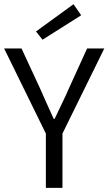

<svg xmlns="http://www.w3.org/2000/svg" viewBox="-20 -912 526 932"><path d="M202.6 0V-263.7L0 -676.8H84.5L174.8 -481.9Q191.4 -444.8 207.3 -408.7Q223.1 -372.6 240.7 -335H245.1Q262.7 -372.6 280.3 -408.7Q297.9 -444.8 314 -481.9L402.8 -676.8H486.3L283.2 -263.7V0ZM186.5 -719.2 154.8 -759.3 336.9 -891.6 374 -837.9Z"/></svg>

Font: Akatab
Style: Regular
Weight: 400
Designer: SIL Global
Foundry: SIL Global
Version: Version 4.100